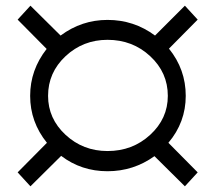

<svg xmlns="http://www.w3.org/2000/svg" viewBox="-20 -655 757 675"><path d="M42 -49 145 -153Q86 -226 86 -318Q86 -409 144 -483L42 -586L87 -635L193 -530Q267 -585 358 -585Q451 -585 525 -530L630 -635L675 -586L574 -484Q633 -411 633 -318Q633 -225 572 -153L675 -49L630 0L523 -106Q449 -53 358 -53Q266 -53 195 -107L87 0ZM149 -318Q149 -238 210.5 -181Q272 -124 358 -124Q446 -124 508 -181Q570 -238 570 -318Q570 -400 508 -457.5Q446 -515 358 -515Q272 -515 210.5 -457.5Q149 -400 149 -318Z"/></svg>

Font: Trueno
Style: Lt
Weight: 300
Designer: Julieta Ulanovsky
Foundry: Julieta Ulanovsky
Version: Version 3.001b